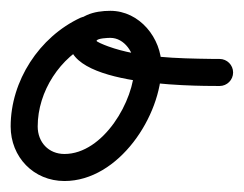

<svg xmlns="http://www.w3.org/2000/svg" viewBox="-35 -305 451 355"><path d="M113.9 -272.2C113.9 -272.2 113.9 -272.2 113.9 -272.2C37.5 -236.7 -15.3 -155.4 -15.3 -71.2C-15.3 -14.7 27.1 29.7 84.2 29.7C184.6 29.7 263.6 -90.9 263.6 -182.5C263.6 -234.6 223.1 -285 169 -285C139.9 -285 107.2 -277.1 96.4 -246.3C96.4 -246.3 96.4 -246.3 96.4 -246.3C96.4 -246.4 96.5 -246.4 96.5 -246.4C60.5 -145.8 320.3 -146.1 371 -146C384.8 -146 396 -157.2 396 -171C396 -184.8 384.8 -196 371 -196C365.5 -196 360.1 -196.1 354.8 -196.1C294.1 -197 222.6 -198.3 165.1 -219.2C155.9 -222.5 143 -228.1 143.5 -229.6C143.5 -229.6 143.6 -229.6 143.6 -229.7C143.6 -229.7 143.6 -229.7 143.6 -229.7C145.2 -234.3 165 -235 169 -235C195.2 -235 213.6 -207 213.6 -182.5C213.6 -119 156 -20.3 84.2 -20.3C54.7 -20.3 34.7 -42.1 34.7 -71.2C34.7 -136 76.1 -199.5 134.9 -226.8C147.4 -232.6 152.9 -247.5 147.1 -260C141.2 -272.5 126.4 -278 113.9 -272.2Z"/></svg>

Font: FRB American Cursive Guidelines Arrows Semibold
Style: Italic
Weight: 600
Italic angle: -25°
Version: Version 2.0;Modular Font Editor K font №1